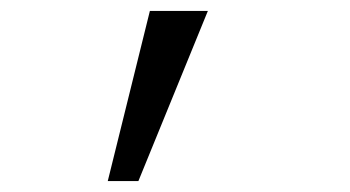

<svg xmlns="http://www.w3.org/2000/svg" viewBox="-20 -741 640 351"><path d="M177 -410 254 -721H360L233 -410Z"/></svg>

Font: JetBrains Mono NL ExtraLight
Style: Regular
Weight: 200
Designer: Philipp Nurullin, Konstantin Bulenkov
Foundry: JetBrains
Version: Version 2.304; ttfautohint (v1.8.4.7-5d5b)